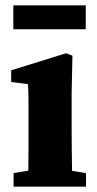

<svg xmlns="http://www.w3.org/2000/svg" viewBox="-20 -701 366 721"><path d="M31 0V-51L126 -67H203L303 -51V0ZM85 0Q86 -25 86.5 -62.5Q87 -100 87 -140Q87 -180 87 -212V-260Q87 -300 87 -327.5Q87 -355 85 -385L22 -393V-437L228 -501L252 -492L249 -349V-212Q249 -180 249.5 -140Q250 -100 250.5 -62.5Q251 -25 252 0ZM30 -591V-681H302V-591Z"/></svg>

Font: Source Serif 4 18pt
Style: Bold
Weight: 700
Designer: Frank Grießhammer
Foundry: Adobe Systems Incorporated
Version: Version 4.004;hotconv 1.0.116;makeotfexe 2.5.65601